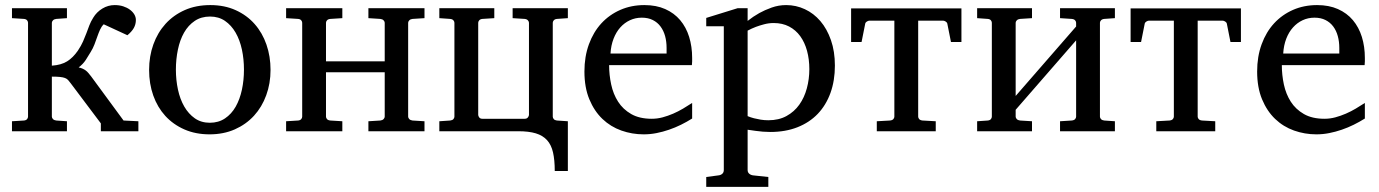

<svg xmlns="http://www.w3.org/2000/svg" viewBox="-20 -514 5400 752"><path d="M375 0V-30.8L256.8 -188Q251.5 -195.3 246.8 -200.4Q242.2 -205.6 234.6 -208.5Q227.1 -211.4 215.1 -212.6Q203.1 -213.9 183.1 -213.9V-57.1Q183.1 -52.2 187.5 -47.6Q191.9 -43 200.2 -42L242.2 -39.1V0H26.9V-39.1L74.2 -42Q82.5 -43 86.2 -47.6Q89.8 -52.2 89.8 -57.1V-424.8Q89.8 -429.7 86.2 -434.3Q82.5 -439 74.2 -439.9L26.9 -442.9V-481.9H242.2V-442.9L200.2 -439.9Q191.9 -439 187.5 -434.3Q183.1 -429.7 183.1 -424.8V-256.8Q219.7 -259.3 242.9 -273.7Q266.1 -288.1 285.2 -315.9Q297.9 -335 305.2 -351.6Q312.5 -368.2 318.4 -383.8Q324.2 -399.4 329.8 -414.3Q335.4 -429.2 345.2 -444.8Q358.4 -466.8 380.9 -480.5Q403.3 -494.1 429.2 -494.1Q447.3 -494.1 462.4 -489.3Q477.5 -484.4 488.5 -476.3Q499.5 -468.3 505.9 -457.8Q512.2 -447.3 512.2 -436Q512.2 -418.9 504.2 -404.5Q496.1 -390.1 479 -376L386.2 -418.9Q377.4 -410.2 371.8 -397.7Q366.2 -385.3 361.1 -370.6Q356 -356 350.1 -340.3Q344.2 -324.7 335 -310.1Q327.6 -297.4 316.4 -280Q305.2 -262.7 288.1 -250Q296.9 -248 303.5 -245.1Q310.1 -242.2 315.7 -238Q321.3 -233.9 326.2 -228Q331.1 -222.2 336.9 -214.8L463.9 -42L522 -39.1V0Z M935.5 -241.2Q935.5 -282.2 927.5 -319.8Q919.4 -357.4 902.8 -386.2Q886.2 -415 861.3 -432.1Q836.4 -449.2 802.7 -449.2Q768.1 -449.2 742.7 -432.1Q717.3 -415 700.9 -386.2Q684.6 -357.4 676.8 -319.8Q668.9 -282.2 668.9 -241.2Q668.9 -200.7 677 -163.1Q685.1 -125.5 701.7 -96.7Q718.3 -67.9 743.2 -50.5Q768.1 -33.2 801.8 -33.2Q835.9 -33.2 861.3 -50.3Q886.7 -67.4 903.1 -96.2Q919.4 -125 927.5 -162.6Q935.5 -200.2 935.5 -241.2ZM1039.6 -240.2Q1039.6 -187 1022.7 -140.9Q1005.9 -94.7 974.9 -60.8Q943.8 -26.9 899.7 -7.3Q855.5 12.2 800.8 12.2Q746.1 12.2 702.1 -7.1Q658.2 -26.4 627.4 -60.1Q596.7 -93.8 580.3 -139.9Q564 -186 564 -240.2Q564 -293.5 580.6 -339.8Q597.2 -386.2 628.4 -420.7Q659.7 -455.1 703.9 -474.6Q748 -494.1 803.7 -494.1Q859.4 -494.1 903.3 -474.1Q947.3 -454.1 977.5 -419.7Q1007.8 -385.3 1023.7 -339.1Q1039.6 -293 1039.6 -240.2Z M1422.9 0V-39.1L1469.7 -42Q1478 -43 1482.4 -47.6Q1486.8 -52.2 1486.8 -57.1V-231H1256.8V-57.1Q1256.8 -52.2 1260.7 -47.6Q1264.6 -43 1273.9 -42L1320.8 -39.1V0H1100.6V-39.1L1147.9 -42Q1156.2 -43 1159.9 -47.6Q1163.6 -52.2 1163.6 -57.1V-424.8Q1163.6 -429.7 1159.9 -434.3Q1156.2 -439 1147.9 -439.9L1100.6 -442.9V-481.9H1320.8V-442.9L1273.9 -439.9Q1264.6 -439 1260.7 -434.3Q1256.8 -429.7 1256.8 -424.8V-273.9H1486.8V-424.8Q1486.8 -429.7 1482.4 -434.3Q1478 -439 1469.7 -439.9L1422.9 -442.9V-481.9H1642.6V-442.9L1595.7 -439.9Q1587.4 -439 1583 -434.3Q1578.6 -429.7 1578.6 -424.8V-57.1Q1578.6 -52.2 1583 -47.6Q1587.4 -43 1595.7 -42L1642.6 -39.1V0Z M2152.8 155.8Q2152.8 112.8 2146 83Q2139.2 53.2 2122.6 34.9Q2106 16.6 2078.6 8.3Q2051.3 0 2009.8 0H1700.7V-39.1L1743.2 -42Q1752 -43 1755.9 -47.6Q1759.8 -52.2 1759.8 -57.1V-424.8Q1759.8 -429.7 1755.9 -434.3Q1752 -439 1743.2 -439.9L1700.7 -442.9V-481.9H1916V-442.9L1869.1 -439.9Q1860.8 -439 1856.9 -434.3Q1853 -429.7 1853 -424.8V-64Q1853 -59.6 1856.9 -54.2Q1860.8 -48.8 1869.1 -48.8H2035.2Q2043.5 -48.8 2047.6 -54.2Q2051.8 -59.6 2051.8 -64V-424.8Q2051.8 -429.7 2047.6 -434.3Q2043.5 -439 2035.2 -439.9L1987.8 -442.9V-481.9H2204.1V-442.9L2161.1 -439.9Q2152.8 -439 2148.9 -434.3Q2145 -429.7 2145 -424.8V-57.1Q2145 -52.2 2148.9 -47.6Q2152.8 -43 2161.1 -42L2204.1 -39.1V155.8Z M2690.9 -49.8Q2669.9 -36.6 2647.2 -25.4Q2624.5 -14.2 2600.3 -5.9Q2576.2 2.4 2551.3 7.3Q2526.4 12.2 2501 12.2Q2455.6 12.2 2413.6 -2.7Q2371.6 -17.6 2339.6 -48.1Q2307.6 -78.6 2288.3 -125Q2269 -171.4 2269 -233.9Q2269 -292.5 2286.6 -340.6Q2304.2 -388.7 2335.4 -422.6Q2366.7 -456.5 2409.7 -475.3Q2452.6 -494.1 2503.9 -494.1Q2550.3 -494.1 2585.4 -478.5Q2620.6 -462.9 2644 -435.1Q2667.5 -407.2 2679.2 -369.4Q2690.9 -331.5 2690.9 -287.1V-273.4Q2690.9 -265.6 2689.9 -258.8H2365.7Q2365.7 -220.7 2373.8 -183.1Q2381.8 -145.5 2400.9 -115.7Q2419.9 -85.9 2452.1 -67.4Q2484.4 -48.8 2532.7 -48.8Q2554.2 -48.8 2575.2 -54.4Q2596.2 -60.1 2616.5 -68.8Q2636.7 -77.6 2655.3 -88.6Q2673.8 -99.6 2690.9 -110.8ZM2590.8 -326.2Q2590.8 -351.1 2585 -372.6Q2579.1 -394 2567.1 -410.2Q2555.2 -426.3 2536.9 -435.5Q2518.6 -444.8 2493.7 -444.8Q2468.8 -444.8 2447.3 -434.8Q2425.8 -424.8 2409.4 -406.5Q2393.1 -388.2 2383.1 -362.3Q2373 -336.4 2371.1 -304.2H2590.8Z M3149.9 -243.2Q3149.9 -281.7 3140.9 -314.9Q3131.8 -348.1 3114.3 -372.3Q3096.7 -396.5 3070.6 -410.2Q3044.4 -423.8 3010.3 -423.8Q2991.2 -423.8 2972.9 -418.9Q2954.6 -414.1 2940.4 -408.7Q2923.8 -402.3 2908.2 -394V-59.1Q2919.9 -54.2 2933.1 -50.8Q2944.3 -47.9 2959 -45.4Q2973.6 -43 2989.3 -43Q3030.3 -43 3060.5 -59.6Q3090.8 -76.2 3110.6 -104Q3130.4 -131.8 3140.1 -168Q3149.9 -204.1 3149.9 -243.2ZM3250 -256.8Q3250 -198.2 3232.7 -150.1Q3215.3 -102.1 3182.9 -68.1Q3150.4 -34.2 3103.3 -15.6Q3056.2 2.9 2997.1 2.9Q2983.4 2.9 2967.8 1.7Q2952.1 0.5 2939 -1.5Q2923.3 -3.4 2908.2 -5.9V151.9Q2908.2 161.1 2914.6 166.5Q2920.9 171.9 2930.2 172.9L2989.3 179.2V217.8H2746.1V179.2L2793.9 172.9Q2803.2 171.9 2809.1 166.5Q2814.9 161.1 2814.9 151.9V-411.1H2746.1V-443.8L2869.1 -481.9H2908.2V-432.1Q2929.7 -449.2 2954.1 -462.9Q2975.1 -474.6 3002.4 -484.4Q3029.8 -494.1 3059.1 -494.1Q3097.7 -494.1 3132.3 -478Q3167 -461.9 3193.1 -431.4Q3219.2 -400.9 3234.6 -356.7Q3250 -312.5 3250 -256.8Z M3745.6 -481V-349.6H3704.6L3690.4 -420.9Q3689.5 -426.3 3683.8 -429.7Q3678.2 -433.1 3673.8 -433.1H3576.2V-57.1Q3576.2 -52.2 3580.1 -47.6Q3584 -43 3593.3 -42L3645 -39.1V0H3414.1V-39.1L3465.8 -42Q3475.1 -43 3479 -47.6Q3482.9 -52.2 3482.9 -57.1V-433.1H3385.3Q3380.9 -433.1 3375.2 -429.7Q3369.6 -426.3 3368.7 -420.9L3354.5 -349.6H3313.5V-481Z M4131.8 0V-39.1L4177.7 -42Q4187 -43 4190.9 -47.6Q4194.8 -52.2 4194.8 -57.1V-356L3958 -84V-57.1Q3958 -52.2 3962.4 -47.6Q3966.8 -43 3975.1 -42L4022 -39.1V0H3807.1V-39.1L3849.1 -42Q3857.4 -43 3861.1 -47.6Q3864.7 -52.2 3864.7 -57.1V-424.8Q3864.7 -429.7 3861.1 -434.3Q3857.4 -439 3849.1 -439.9L3807.1 -442.9V-481.9H4022V-442.9L3975.1 -439.9Q3966.8 -439 3962.4 -434.3Q3958 -429.7 3958 -424.8V-138.2L4194.8 -410.2V-424.8Q4194.8 -429.7 4190.9 -434.3Q4187 -439 4177.7 -439.9L4131.8 -442.9V-481.9H4346.7V-442.9L4304.7 -439.9Q4296.4 -439 4292.2 -434.3Q4288.1 -429.7 4288.1 -424.8V-57.1Q4288.1 -52.2 4292.2 -47.6Q4296.4 -43 4304.7 -42L4346.7 -39.1V0Z M4840.3 -481V-349.6H4799.3L4785.2 -420.9Q4784.2 -426.3 4778.6 -429.7Q4772.9 -433.1 4768.6 -433.1H4670.9V-57.1Q4670.9 -52.2 4674.8 -47.6Q4678.7 -43 4688 -42L4739.7 -39.1V0H4508.8V-39.1L4560.5 -42Q4569.8 -43 4573.7 -47.6Q4577.6 -52.2 4577.6 -57.1V-433.1H4480Q4475.6 -433.1 4470 -429.7Q4464.4 -426.3 4463.4 -420.9L4449.2 -349.6H4408.2V-481Z M5325.7 -49.8Q5304.7 -36.6 5282 -25.4Q5259.3 -14.2 5235.1 -5.9Q5210.9 2.4 5186 7.3Q5161.1 12.2 5135.7 12.2Q5090.3 12.2 5048.3 -2.7Q5006.3 -17.6 4974.4 -48.1Q4942.4 -78.6 4923.1 -125Q4903.8 -171.4 4903.8 -233.9Q4903.8 -292.5 4921.4 -340.6Q4939 -388.7 4970.2 -422.6Q5001.5 -456.5 5044.4 -475.3Q5087.4 -494.1 5138.7 -494.1Q5185.1 -494.1 5220.2 -478.5Q5255.4 -462.9 5278.8 -435.1Q5302.2 -407.2 5314 -369.4Q5325.7 -331.5 5325.7 -287.1V-273.4Q5325.7 -265.6 5324.7 -258.8H5000.5Q5000.5 -220.7 5008.5 -183.1Q5016.6 -145.5 5035.6 -115.7Q5054.7 -85.9 5086.9 -67.4Q5119.1 -48.8 5167.5 -48.8Q5189 -48.8 5210 -54.4Q5231 -60.1 5251.2 -68.8Q5271.5 -77.6 5290 -88.6Q5308.6 -99.6 5325.7 -110.8ZM5225.6 -326.2Q5225.6 -351.1 5219.7 -372.6Q5213.9 -394 5201.9 -410.2Q5189.9 -426.3 5171.6 -435.5Q5153.3 -444.8 5128.4 -444.8Q5103.5 -444.8 5082 -434.8Q5060.5 -424.8 5044.2 -406.5Q5027.8 -388.2 5017.8 -362.3Q5007.8 -336.4 5005.9 -304.2H5225.6Z"/></svg>

Font: Charis SIL
Style: Regular
Weight: 400
Foundry: SIL International
Version: Version 4.112